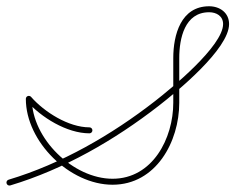

<svg xmlns="http://www.w3.org/2000/svg" viewBox="-30 -580 747 610"><path d="M2.7 9.1C2.7 9.1 2.7 9.1 2.7 9.1C172.8 -41.8 334.4 -135.1 474.1 -243.7C530.9 -287.9 697.8 -423.8 697.8 -503.6C697.8 -539.6 668.3 -560.1 634.5 -560.1C544.7 -560.1 520.5 -469.3 520.5 -395.5C520.5 -348.2 520.5 -300.8 520.5 -253.4C520.5 -140.7 455 -12.1 327.5 -12.1C202.6 -12.1 71.1 -139.6 71.1 -265.9C71.1 -271.2 66.8 -275.4 61.6 -275.4C56.3 -275.4 52.1 -271.2 52.1 -265.9C52.1 -129.1 192.1 6.9 327.5 6.9C465.8 6.9 539.5 -130 539.5 -253.4C539.5 -300.8 539.5 -348.2 539.5 -395.5C539.5 -457.9 556.7 -541.1 634.5 -541.1C657.7 -541.1 678.8 -528.9 678.8 -503.6C678.8 -433.6 512.4 -297.6 462.4 -258.7C324.6 -151.5 165.1 -59.3 -2.7 -9.1C-7.8 -7.6 -10.6 -2.3 -9.1 2.7C-7.6 7.8 -2.3 10.6 2.7 9.1ZM55.3 -273.1C51.4 -269.6 51 -263.6 54.4 -259.6C100.2 -207.3 182.2 -156.4 254.1 -156.4C259.4 -156.4 263.6 -160.6 263.6 -165.9C263.6 -171.1 259.4 -175.4 254.1 -175.4C187.8 -175.4 110.8 -224.1 68.7 -272.2C65.3 -276.1 59.3 -276.5 55.3 -273.1Z"/></svg>

Font: FRB American Cursive Extralight
Style: Italic
Weight: 200
Italic angle: -25°
Version: Version 2.0;Modular Font Editor K font №1